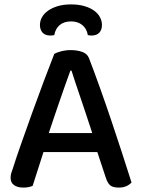

<svg xmlns="http://www.w3.org/2000/svg" viewBox="-20 -841 642 870"><path d="M421 -152H177L128 1Q119 5 109 7Q99 9 85 9Q60 9 44 -2Q28 -13 28 -35Q28 -46 31 -56.5Q34 -67 39 -80Q52 -122 75.5 -188.5Q99 -255 125.5 -329Q152 -403 179 -474.5Q206 -546 226 -597Q236 -603 257 -608.5Q278 -614 300 -614Q329 -614 352 -606Q375 -598 383 -578Q405 -521 431 -448.5Q457 -376 483 -299Q509 -222 533 -148Q557 -74 576 -14Q567 -4 552.5 2.5Q538 9 518 9Q491 9 479 -1.5Q467 -12 459 -37ZM299 -521Q289 -494 277 -460Q265 -426 252 -388.5Q239 -351 226 -312.5Q213 -274 201 -238H398Q385 -278 371.5 -318.5Q358 -359 345.5 -396Q333 -433 322 -465.5Q311 -498 304 -521ZM302 -744Q270 -744 250.5 -727.5Q231 -711 226 -682Q221 -681 217 -680.5Q213 -680 208 -680Q185 -680 173 -693Q161 -706 161 -728Q161 -746 170 -762.5Q179 -779 197 -792Q215 -805 241 -813Q267 -821 302 -821Q337 -821 363.5 -813Q390 -805 407.5 -792Q425 -779 433.5 -762Q442 -745 442 -728Q442 -706 430 -693Q418 -680 395 -680Q390 -680 386 -680.5Q382 -681 378 -682Q373 -711 353 -727.5Q333 -744 302 -744Z"/></svg>

Font: Baloo Da 2 Medium
Style: Regular
Weight: 500
Designer: Noopur Datye, Sulekha Rajkumar and Ek Type
Foundry: Ek Type
Version: Version 1.640;hotconv 1.0.111;makeotfexe 2.5.65597; ttfautoh